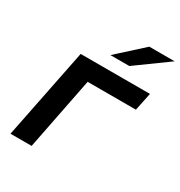

<svg xmlns="http://www.w3.org/2000/svg" viewBox="-174 -863 923 984"><g transform="rotate(30 287.0 -371.0)"><path d="M31 0 138 -534H548L526 -428H211L246 -456L156 0ZM273 -605 424 -742H574L385 -605Z"/></g></svg>

Font: MOST Montserrat SemiBold
Style: Italic
Weight: 600
Italic angle: -11.3°
Designer: Julieta Ulanovsky
Foundry: Julieta Ulanovsky
Version: Version 8.000;March 11, 2024;FontCreator 15.0.0.2926 64-bit